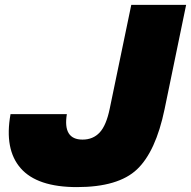

<svg xmlns="http://www.w3.org/2000/svg" viewBox="-20 -750 780 784"><path d="M652 -304Q616 -131 539.5 -58.5Q463 14 294 14Q132 14 64.5 -63Q-3 -140 23 -284H253Q236 -180 317 -180Q360 -180 387 -209Q414 -238 428 -306L516 -730H740Z"/></svg>

Font: Nacelle Black
Style: Italic
Weight: 900
Italic angle: -12°
Designer: Sora Sagano
Foundry: Sora Sagano
Version: Version 1.000;FEAKit 1.0